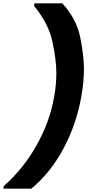

<svg xmlns="http://www.w3.org/2000/svg" viewBox="-41 -933 538 1162"><path d="M-21 209 -18 193Q100 89 180 -53Q260 -195 287 -348Q300 -420 300 -491Q300 -570 276 -681.5Q252 -793 165 -897L168 -913H336Q422 -819 444.5 -707.5Q467 -596 467 -517Q467 -435 451 -348Q421 -178 341.5 -31Q262 116 148 209Z"/></svg>

Font: Fz Poppins
Style: Bold Italic
Weight: 700
Italic angle: -10°
Designer: Ninad Kale (Devanagari), Jonny Pinhorn (Latin)
Foundry: Indian Type Foundry
Version: Vit hóa bi Vntype.Com & FontZin.Com